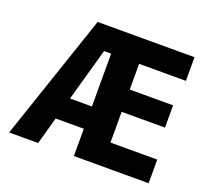

<svg xmlns="http://www.w3.org/2000/svg" viewBox="-123 -888 1147 1045"><g transform="rotate(20 450.0 -365.0)"><path d="M273 -730H834V-593H563V-444H814V-315H563V-137H834V0H401V-158H238L194 0H26ZM274 -287H401V-593H360Z"/></g></svg>

Font: Mplus 1p ExtraBold
Style: Regular
Weight: 800
Version: Version 1.061